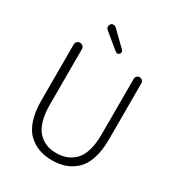

<svg xmlns="http://www.w3.org/2000/svg" viewBox="-217 -1076 1138 1228"><g transform="rotate(30 352.0 -462.0)"><path d="M102.5 -285.2V-699.2Q102.5 -711.9 111.3 -720.2Q120.1 -728.5 132.8 -728.5Q145.5 -728.5 154.3 -720.2Q163.1 -711.9 163.1 -699.2V-288.1Q163.1 -219.7 178.2 -169.9Q193.4 -120.1 220.2 -92.8Q247.1 -65.4 279.3 -53.2Q311.5 -41 351.6 -41Q392.6 -41 425.8 -53.2Q459 -65.4 486.8 -92.8Q514.6 -120.1 529.8 -169.9Q544.9 -219.7 544.9 -288.1V-700.2Q544.9 -711.9 553.2 -720.2Q561.5 -728.5 573.2 -728.5Q585 -728.5 593.3 -720.2Q601.6 -711.9 601.6 -700.2V-285.2Q601.6 -202.1 581.5 -142.1Q561.5 -82 525.4 -49.3Q489.3 -16.6 446.8 -2Q404.3 12.7 352.1 12.7Q299.8 12.7 257.3 -2Q214.8 -16.6 178.7 -49.3Q142.6 -82 122.6 -142.1Q102.5 -202.1 102.5 -285.2ZM387.7 -794.9Q382.8 -789.1 374 -788.1Q373 -788.1 372.1 -788.1Q365.2 -788.1 359.4 -793L245.1 -886.7Q234.4 -895.5 234.4 -909.2Q234.4 -918.9 241.2 -926.8Q248 -935.5 259.8 -935.5Q260.7 -935.5 260.7 -935.5Q271.5 -935.5 279.3 -928.7L386.7 -824.2Q393.6 -817.4 393.6 -808.6Q393.6 -800.8 387.7 -794.9Z"/></g></svg>

Font: irohamaru Light
Style: Regular
Weight: 200
Designer: [Source Han Sans]
Ryoko NISHIZUKA  (kana & ideographs); Paul D. Hunt (Latin, Greek & Cyrillic); Wenlong ZHANG  (bopomofo
Version: Version 1.01